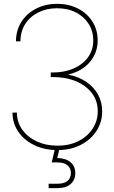

<svg xmlns="http://www.w3.org/2000/svg" viewBox="-20 -757 582 981"><path d="M272.9 9.8Q208 9.8 156.2 -14.9Q104.5 -39.6 74.2 -83Q43.9 -126.5 43.9 -181.6H66.4Q66.4 -132.8 93.8 -94.5Q121.1 -56.2 168 -34.4Q214.8 -12.7 272.9 -12.7Q335.4 -12.7 381.6 -36.4Q427.7 -60.1 453.6 -100.1Q479.5 -140.1 479.5 -188.5Q479.5 -241.2 450 -280.5Q420.4 -319.8 368.7 -341.6Q316.9 -363.3 250 -363.3H239.3V-386.7H250Q308.6 -386.7 355.2 -406.7Q401.9 -426.8 429.2 -463.6Q456.5 -500.5 456.5 -550.8Q456.5 -597.7 433.1 -634.8Q409.7 -671.9 368.2 -693.4Q326.7 -714.8 272 -714.8Q217.8 -714.8 175.3 -693.4Q132.8 -671.9 108.6 -633.8Q84.5 -595.7 84.5 -545.9H61.5Q62 -602.1 89.1 -645Q116.2 -688 163.8 -712.6Q211.4 -737.3 272 -737.3Q332.5 -737.3 379.2 -712.9Q425.8 -688.5 452.4 -646.5Q479 -604.5 479 -550.8Q479 -487.3 439.2 -440.2Q399.4 -393.1 329.6 -376.5V-375.5Q382.3 -365.2 421.1 -338.6Q460 -312 481 -273.4Q502 -234.9 502 -188.5Q502 -132.8 472.9 -87.9Q443.8 -43 392.3 -16.6Q340.8 9.8 272.9 9.8ZM228.5 204.1V181.6H276.4Q307.6 181.6 325 167.2Q342.3 152.8 342.3 127.4Q342.3 102.5 325 87.6Q307.6 72.8 272.9 72.8H244.1L263.7 -8.8H284.7V0L272.5 50.3Q315.9 51.3 340.3 71.8Q364.7 92.3 364.7 127.4Q364.7 162.6 340.8 183.3Q316.9 204.1 276.4 204.1Z"/></svg>

Font: Inter 28pt Thin
Style: Regular
Weight: 250
Designer: Rasmus Andersson
Foundry: rsms
Version: Version 4.001;git-66647c0bb